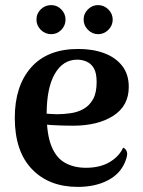

<svg xmlns="http://www.w3.org/2000/svg" viewBox="-20 -719 561 753"><path d="M285 14Q172 14 105 -56Q38 -126 38 -257Q38 -382 102 -454.5Q166 -527 287 -527Q344 -527 388.5 -510.5Q433 -494 459 -461Q485 -428 485 -378Q485 -304 424.5 -265Q364 -226 266 -226Q225 -226 182 -228.5Q139 -231 91 -243L94 -281Q117 -278 143.5 -275Q170 -272 203 -271Q229 -271 257 -275Q285 -279 308 -292Q331 -305 345 -330Q359 -355 359 -397Q359 -433 348 -451.5Q337 -470 319.5 -477.5Q302 -485 283 -485Q227 -485 195 -429.5Q163 -374 163 -272Q163 -193 181.5 -146.5Q200 -100 235 -80.5Q270 -61 317 -61Q372 -61 409.5 -83Q447 -105 463 -140Q473 -136 477.5 -124Q482 -112 471 -85Q452 -37 402.5 -11.5Q353 14 285 14ZM181 -585Q157 -585 140 -602Q123 -619 123 -642Q123 -666 140 -682.5Q157 -699 181 -699Q204 -699 220.5 -682Q237 -665 237 -642Q237 -619 220.5 -602Q204 -585 181 -585ZM365 -585Q342 -585 325 -602Q308 -619 308 -642Q308 -666 325 -682.5Q342 -699 364 -699Q388 -699 405 -682Q422 -665 422 -642Q422 -619 405 -602Q388 -585 365 -585Z"/></svg>

Font: Arima Thin SemiBold
Style: Regular
Weight: 600
Version: Version 1.100